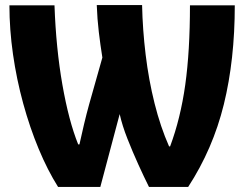

<svg xmlns="http://www.w3.org/2000/svg" viewBox="-20 -734 959 754"><path d="M208 0Q167 -65 132 -149Q97 -233 71 -328Q45 -423 31 -521Q17 -619 17 -713H194Q200 -544 225 -401.5Q250 -259 287 -167H292Q300 -204 310 -246Q320 -288 330 -324L382 -508Q374 -558 368 -608.5Q362 -659 360 -714H538Q540 -618 552 -519Q564 -420 587 -328Q610 -236 644 -159H648Q689 -269 707.5 -401Q726 -533 726 -713H902Q902 -499 859 -324Q816 -149 719 0H565Q546 -38 523.5 -87.5Q501 -137 480.5 -189Q460 -241 450 -286L374 0Z"/></svg>

Font: Noto Sans Disp ExtBd
Style: Regular
Weight: 800
Designer: Monotype Design Team
Foundry: Monotype Imaging Inc.
Version: Version 2.000;GOOG;noto-source:20170915:90ef993387c0; ttfaut